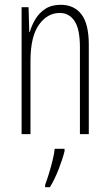

<svg xmlns="http://www.w3.org/2000/svg" viewBox="-20 -559 458 800"><path d="M233 -539Q289 -539 319.5 -499Q350 -459 350 -373V0H313V-362Q313 -438 290.5 -471.5Q268 -505 229 -505Q177 -505 142 -455.5Q107 -406 107 -305V0H70V-529H99L102 -425H104Q112 -454 128 -480Q144 -506 169.5 -522.5Q195 -539 233 -539ZM249 71Q240 106 224 147Q208 188 188 221H168V211Q175 193 183.5 165.5Q192 138 199 109.5Q206 81 208 61H249Z"/></svg>

Font: Noto Sans Gujarati ExtraCondensed ExtraLight
Style: Regular
Weight: 200
Width: 2
Designer: Jelle Bosma - Monotype Design Team, Universal Thirst
Foundry: Monotype Imaging Inc.
Version: Version 2.106; ttfautohint (v1.8.4.7-5d5b)